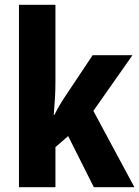

<svg xmlns="http://www.w3.org/2000/svg" viewBox="-20 -780 580 800"><path d="M211 -441Q211 -406 209 -371Q207 -336 204 -302H207Q218 -324 230.5 -345Q243 -366 254 -382L366 -550H532L369 -318L540 0H371L264 -213L211 -167V0H59V-760H211Z"/></svg>

Font: Noto Sans Devanagari Condensed ExtraBold
Style: Regular
Weight: 800
Width: 3
Designer: Jelle Bosma - Monotype Design Team
Foundry: Monotype Imaging Inc.
Version: Version 2.004; ttfautohint (v1.8.4.7-5d5b)